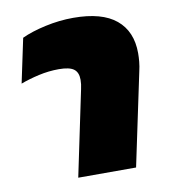

<svg xmlns="http://www.w3.org/2000/svg" viewBox="-67 -609 591 667"><g transform="rotate(-10 228.0 -275.0)"><path d="M156 0 219 -301Q223 -318 223 -334Q223 -360 207.5 -371.5Q192 -383 155 -383Q119 -383 83.5 -375Q48 -367 19 -356L52 -512Q86 -528 136 -539Q186 -550 235 -550Q336 -550 386 -508.5Q436 -467 436 -390Q436 -376 434.5 -360Q433 -344 429 -327L360 0Z"/></g></svg>

Font: Kanit ExtraBold
Style: Italic
Weight: 800
Italic angle: -12°
Designer: Katatrad Team
Foundry: CadsonDemak
Version: Version 2.000; ttfautohint (v1.8.3)